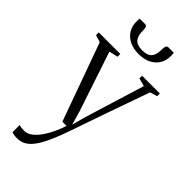

<svg xmlns="http://www.w3.org/2000/svg" viewBox="-312 -796 1107 1107"><g transform="rotate(45 242.0 -242.0)"><path d="M94 252.5Q77.5 252.5 66 250.5Q54.5 248.5 48.5 245.5V187Q54.5 190 66.5 191.5Q78.5 193 90 193Q116 193 139.5 174.5Q163 156 183 126.8Q203 97.5 218.2 64Q233.5 30.5 243.5 0H209L37 -477L-7 -490.5V-512.5H169V-490L115 -477.5L237 -112L261 -28L283.5 -111.5L396 -477.5L346.5 -490.5V-512.5H491.5V-490.5L447 -477.5Q423.5 -410.5 400.2 -345Q377 -279.5 356 -219.8Q335 -160 318.2 -111Q301.5 -62 289.8 -28.2Q278 5.5 273.5 18Q244.5 100 217.5 152Q190.5 204 161 228.2Q131.5 252.5 94 252.5ZM148 -735.5Q158.5 -735.5 162.2 -726.2Q166 -717 166 -703Q166 -673.5 173.2 -654.2Q180.5 -635 197.5 -625.8Q214.5 -616.5 243.5 -616.5Q272.5 -616.5 289.2 -625.8Q306 -635 313 -654.2Q320 -673.5 320 -703Q320 -717 324 -726.2Q328 -735.5 338.5 -735.5H382Q383 -729.5 383.5 -723.2Q384 -717 384 -711Q384 -674.5 367.5 -646.5Q351 -618.5 319.5 -602.5Q288 -586.5 243.5 -586.5Q199 -586.5 167.5 -602.5Q136 -618.5 119.2 -646.5Q102.5 -674.5 102.5 -711Q102.5 -717 103 -723.2Q103.5 -729.5 104 -735.5Z"/></g></svg>

Font: Merriweather 120pt Light
Style: Regular
Weight: 300
Version: Version 2.100